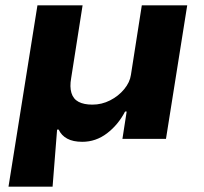

<svg xmlns="http://www.w3.org/2000/svg" viewBox="-20 -523 769 723"><path d="M12 180 121 -503H291L248 -229Q242 -196 249 -173Q256 -150 276 -139.5Q296 -129 328 -129Q363 -129 394.5 -145Q426 -161 447.5 -187Q469 -213 473 -241L514 -503H685L605 0H441L457 -103H451Q425 -53 383 -21Q341 11 290 11Q255 11 233 -1Q211 -13 201 -35H195L178 180Z"/></svg>

Font: Nunito Sans 7pt SemiExpanded ExtraBold
Style: Italic
Weight: 800
Width: 6
Italic angle: -9°
Designer: Vernon Adams
Foundry: Vernon Adams
Version: Version 3.101;gftools[0.9.27]